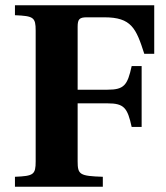

<svg xmlns="http://www.w3.org/2000/svg" viewBox="-20 -712 633 732"><path d="M37 0H372V-38C284 -41 276 -46 276 -97V-318H390C453 -318 466 -301 482 -228H520V-460H482C466 -387 453 -370 390 -370H276V-610C276 -639 283 -646 311 -646H378C481 -646 499 -604 530 -507H568V-692H37V-654C108 -651 116 -646 116 -595V-97C116 -46 108 -41 37 -38Z"/></svg>

Font: Heuristica
Style: Bold
Weight: 700
Version: Version 1.0.1